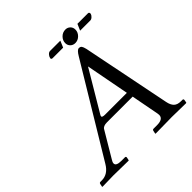

<svg xmlns="http://www.w3.org/2000/svg" viewBox="-207 -951 1109 1109"><g transform="rotate(-45 347.5 -396.0)"><path d="M152.8 -71.8Q144 -58.6 144 -48.8Q144 -27.8 187 -27.8H215.8Q222.7 -27.8 223.1 -20L219.2 -1L216.8 1Q118.7 -1 94.2 -1Q94.2 -1 3.9 1L2 -1L5.9 -20Q7.8 -27.8 15.1 -27.8H26.9Q77.6 -27.8 108.9 -81.1L439 -627.9Q459 -662.1 473.1 -662.1Q485.4 -662.1 490.7 -655Q496.1 -647.9 501 -627.9L609.9 -85.9Q615.7 -56.2 630.4 -42Q645 -27.8 673.8 -27.8H685.1Q692.9 -27.8 692.9 -20L689.9 -1L686 1Q610.8 -1 571.8 -1L438 1L436 -1L439.9 -20Q441.9 -27.8 449.2 -27.8H477.1Q528.8 -27.8 528.8 -61Q528.8 -67.9 527.8 -71.8L495.1 -244.1H285.2Q254.4 -244.1 245.1 -227.1ZM309.1 -283.2H486.8L436 -549.8L288.1 -300.8Q285.2 -294.9 285.2 -292Q285.2 -283.2 309.1 -283.2ZM494.1 -793Q511.2 -793 523.2 -781.5Q535.2 -770 535.2 -752Q535.2 -730 518.6 -713.4Q502 -696.8 480 -696.8Q461.9 -696.8 450 -708.5Q438 -720.2 438 -737.8Q438 -759.8 454.6 -776.4Q471.2 -793 494.1 -793ZM411.1 -728H325.2Q315.4 -728 314.9 -736.8Q314.9 -738.8 315.9 -740.2Q317.9 -750 326.4 -759Q335 -768.1 344.2 -768.1H428.2ZM566.9 -767.1H651.9Q661.6 -767.1 662.1 -757.8V-753.9Q660.2 -745.1 651.1 -736.6Q642.1 -728 632.8 -728H549.8Z"/></g></svg>

Font: Linux Libertine
Style: Italic
Weight: 400
Italic angle: -12°
Designer: Philipp H. Poll
Foundry: Philipp H. Poll
Version: Version 5.1.6 ; ttfautohint (v0.9)